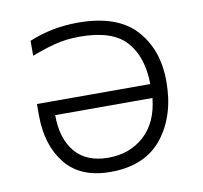

<svg xmlns="http://www.w3.org/2000/svg" viewBox="-67 -613 733 694"><g transform="rotate(-10 300.0 -266.0)"><path d="M82 -507V-452Q125 -469 167.5 -480Q210 -491 259 -491Q379 -491 429.5 -434.5Q480 -378 481 -278H65V-237Q65 -127 120 -58.5Q175 10 285 10Q412 10 476 -71Q540 -152 540 -277Q540 -395 472.5 -468.5Q405 -542 261 -542Q166 -542 82 -507ZM286 -42Q206 -42 164.5 -91.5Q123 -141 123 -227H480Q471 -138 418 -90Q365 -42 286 -42Z"/></g></svg>

Font: Noto Sans Mono UI Light
Style: Regular
Weight: 300
Designer: Monotype Design team
Foundry: Monotype Imaging Inc.
Version: 1.000